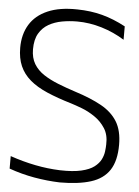

<svg xmlns="http://www.w3.org/2000/svg" viewBox="-58 -898 689 953"><g transform="rotate(5 286.5 -421.5)"><path d="M275.7 10Q212.8 8 148.4 -3.3Q84 -14.7 22.3 -36.7V-99Q86.2 -77 148.3 -64.8Q210.5 -52.5 271.7 -50.3Q336.8 -48.5 378.1 -58.2Q419.3 -67.8 441.9 -85.2Q464.5 -102.7 474.4 -122.8Q484.3 -142.8 486.8 -162.7Q489.3 -182.5 489.5 -197.7Q491.5 -245.2 470.7 -277.8Q449.8 -310.5 417.7 -332.3Q385.5 -354.2 352.9 -366.5Q320.3 -378.8 298 -385.7Q227.8 -406.5 175.9 -429Q124 -451.5 90 -480.6Q56 -509.7 39.2 -548.2Q22.3 -586.8 22.3 -639Q22.3 -706.3 52.1 -754.9Q81.8 -803.5 141.2 -829.2Q200.5 -855 288.8 -853Q355.7 -852 412.9 -836.8Q470.2 -821.7 530 -789.7V-723Q477.3 -756 415.7 -774.7Q354 -793.3 292.7 -793.3Q255.2 -793.3 218.2 -786.7Q181.2 -780 151.5 -763.1Q121.8 -746.2 104 -715.8Q86.2 -685.3 86.2 -636.8Q86.2 -594.3 104.2 -564.2Q122.3 -534.2 154.1 -513.4Q185.8 -492.7 226.7 -476.5Q267.5 -460.3 313.2 -445.5Q392.2 -420.5 445.4 -390.9Q498.7 -361.3 526 -316.7Q553.3 -272 553.3 -201.7Q553.3 -121.7 522.9 -75.3Q492.5 -29 430.8 -9.5Q369 10 275.7 10Z"/></g></svg>

Font: Matangi Light
Style: Regular
Weight: 300
Designer: Prashant Pant
Foundry: The Graphic Ant
Version: Version 3.002